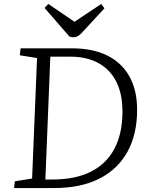

<svg xmlns="http://www.w3.org/2000/svg" viewBox="-20 -949 755 969"><path d="M51 0 55 -34 142 -48 167 -656 80 -670 84 -705H345Q448 -705 521 -669Q594 -633 633 -563.5Q672 -494 672 -395Q672 -271 623 -182.5Q574 -94 480.5 -47Q387 0 254 0ZM209 -43H244Q359 -43 437.5 -82Q516 -121 557 -197.5Q598 -274 598 -386Q598 -475 567 -536.5Q536 -598 477 -630.5Q418 -663 336 -663H234ZM205 -909 224 -929 356 -839 491 -929 507 -907 399 -790Q386 -775 375 -768Q364 -761 352 -761Q345 -761 340 -762Q335 -763 330 -765Z"/></svg>

Font: Literata 24pt Light
Style: Italic
Weight: 300
Italic angle: -2°
Designer: Latin by Veronika Burian and Jose Scaglione. Greek by Irene Vlachou. Cyrillic by Vera Evstafieva
Foundry: TypeTogether
Version: Version 3.103;gftools[0.9.29]